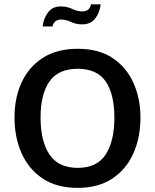

<svg xmlns="http://www.w3.org/2000/svg" viewBox="-20 -868 727 899"><path d="M515.6 -317.4Q515.6 -208 475.1 -145Q434.6 -82 343.8 -82Q252.9 -82 211.4 -145Q169.9 -208 169.9 -317.4Q169.9 -426.8 211.4 -486.3Q252.9 -545.9 343.8 -545.9Q434.6 -545.9 475.1 -486.3Q515.6 -426.8 515.6 -317.4ZM637.7 -317.4Q637.7 -406.2 605 -479.5Q572.3 -552.7 507.3 -596.2Q442.4 -639.6 343.8 -639.6Q248 -639.6 182.1 -598.1Q116.2 -556.6 82 -483.9Q47.9 -411.1 47.9 -317.4Q47.9 -227.5 80.1 -152.8Q112.3 -78.1 178.2 -33.2Q244.1 11.7 343.8 11.7Q439.5 11.7 504.9 -31.2Q570.3 -74.2 604 -148.9Q637.7 -223.6 637.7 -317.4ZM451.2 -847.7Q448.2 -812.5 427.2 -783.2Q406.2 -753.9 364.3 -753.9Q335.9 -753.9 312.5 -765.1Q289.1 -776.4 265.6 -776.4Q252 -776.4 241.2 -769.5Q230.5 -762.7 225.6 -744.1H179.7Q182.6 -778.3 203.6 -808.1Q224.6 -837.9 264.6 -837.9Q293.9 -837.9 317.9 -826.2Q341.8 -814.5 366.2 -814.5Q379.9 -814.5 390.6 -821.3Q401.4 -828.1 406.2 -847.7Z"/></svg>

Font: Namkio Khamti
Style: Bold
Weight: 700
Designer: Debbi Hosken
Foundry: SIL International
Version: Version 3.917